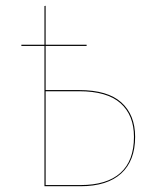

<svg xmlns="http://www.w3.org/2000/svg" viewBox="-20 -645 542 665"><path d="M448 -171Q448 -88 399.5 -44Q351 0 259 0H134V-486H54V-490H134V-624L138 -625V-490H280V-486H138V-333H254Q353 -333 400.5 -290Q448 -247 448 -171ZM444 -171Q444 -246 397.5 -287.5Q351 -329 254 -329H138V-4H259Q350 -4 397 -46Q444 -88 444 -171Z"/></svg>

Font: FiraGO Four
Style: Regular
Weight: 100
Designer: bBox Type
Foundry: bBox Type GmbH
Version: Version 1.001